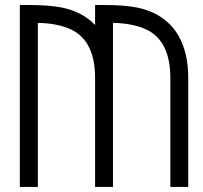

<svg xmlns="http://www.w3.org/2000/svg" viewBox="-20 -740 802 760"><path d="M725.1 0H654.3V-430.7Q654.3 -575.7 562.5 -621.6Q508.8 -647.9 427.2 -649.4V0H356.4V-430.7Q356.4 -575.7 264.6 -621.6Q211.4 -647.9 129.9 -649.4V0H58.6V-720.2H94.2Q174.8 -720.2 225.6 -710Q306.2 -693.4 356.4 -641.1V-720.2H392.1Q472.7 -720.2 523.4 -710Q637.2 -686 688.5 -595.2Q725.1 -528.8 725.1 -430.7Z"/></svg>

Font: Greenwashing Machine
Style: Regular
Weight: 400
Designer: Tup Wanders
Foundry: Free font, DO NOT SELL
Version: Version 1.00;August 10, 2023;FontCreator 11.5.0.2430 64-bit